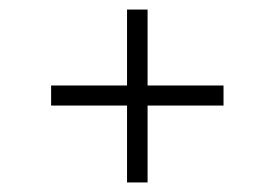

<svg xmlns="http://www.w3.org/2000/svg" viewBox="-20 -433 586 402"><path d="M246 -413H289V-254H448V-212H289V-51H246V-212H87V-254H246Z"/></svg>

Font: Josefin Sans Thin Light
Style: Regular
Weight: 300
Version: Version 2.000